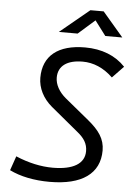

<svg xmlns="http://www.w3.org/2000/svg" viewBox="-60 -943 706 999"><g transform="rotate(5 293.0 -444.0)"><path d="M237.3 9.8C405.8 9.8 498 -55.7 498 -176.8C498 -237.3 466.8 -280.3 409.2 -327.6L284.2 -430.2C247.6 -460.4 227.1 -498 227.1 -534.2C227.1 -595.2 273.4 -628.4 355 -628.4C410.2 -628.4 464.4 -606.4 512.7 -559.6L571.3 -620.6C520.5 -674.8 448.2 -703.1 360.8 -703.1C220.2 -703.1 142.1 -640.6 142.1 -525.9C142.1 -472.7 168 -419.9 215.8 -379.9L359.9 -260.7C394 -232.9 412.6 -205.1 412.6 -165.5C412.6 -100.1 353.5 -64.9 246.6 -64.9C185.5 -64.9 119.6 -79.1 53.2 -107.4L27.3 -32.7C84 -4.9 155.8 9.8 237.3 9.8ZM217.3 -771.5H315.4L402.3 -848.1L460 -771.5H548.8L440.4 -898.4H371.1Z"/></g></svg>

Font: Cascadia Code PL SemiLight
Style: Italic
Weight: 350
Italic angle: -10°
Monospace: yes
Designer: Aaron Bell
Foundry: Saja Typeworks
Version: Version 2404.023